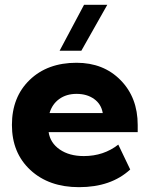

<svg xmlns="http://www.w3.org/2000/svg" viewBox="-20 -772 625 802"><path d="M229 -560.1 331.1 -752H428.2L319.8 -560.1ZM299.8 -509.8Q412.6 -509.8 483.9 -437Q555.2 -364.3 555.2 -250V-220.2H183.1Q189.9 -174.8 229.7 -147.5Q269.5 -120.1 330.1 -120.1Q413.1 -120.1 474.1 -168L523.9 -64Q443.8 9.8 310.1 9.8Q184.1 9.8 106.9 -61.8Q29.8 -133.3 29.8 -250Q29.8 -366.7 104 -438.2Q178.2 -509.8 299.8 -509.8ZM187 -299.8H409.2Q402.8 -337.4 373 -358.6Q343.3 -379.9 299.8 -379.9Q257.3 -379.9 227.5 -358.4Q197.8 -336.9 187 -299.8Z"/></svg>

Font: Gully
Style: Bold
Weight: 700
Designer: jaikishan Patel
Foundry: MagicType
Version: Version 1.000;Glyphs 3.2 (3242)